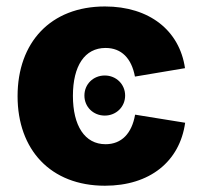

<svg xmlns="http://www.w3.org/2000/svg" viewBox="-20 -573 635 603"><path d="M309.6 10.3C450.2 10.3 544.4 -65.4 561.5 -187.5L404.3 -212.9C394 -153.8 361.8 -120.1 311.5 -120.1C246.1 -120.1 209 -178.2 209 -272C209 -366.2 246.1 -422.4 311.5 -422.4C361.8 -422.4 393.1 -389.6 403.8 -332.5L561 -358.9C543.9 -477.5 448.7 -552.7 309.6 -552.7C138.7 -552.7 35.2 -439.5 35.2 -271C35.2 -103 138.7 10.3 309.6 10.3ZM309.1 -210C344.7 -210 373 -237.3 373 -272.9C373 -308.6 344.7 -335.9 309.1 -335.9C272.9 -335.9 245.1 -308.6 245.1 -272.9C245.1 -237.3 272.9 -210 309.1 -210Z"/></svg>

Font: Inter ExtraBold
Style: Regular
Weight: 800
Designer: Rasmus Andersson
Foundry: rsms
Version: Version 4.001;git-9221beed3